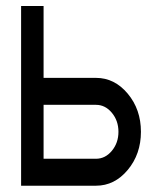

<svg xmlns="http://www.w3.org/2000/svg" viewBox="-20 -625 504 626"><path d="M122.1 -605.5V-371.1H293Q353.5 -371.1 396.5 -319.6Q439.5 -268.1 439.5 -195.3Q439.5 -122.6 396.5 -71Q353.5 -19.5 293 -19.5H48.8V-605.5ZM122.1 -283.2V-107.4H293Q323.2 -107.4 344.7 -133.3Q366.2 -159.2 366.2 -195.3Q366.2 -231.4 344.7 -257.3Q323.2 -283.2 293 -283.2Z"/></svg>

Font: Gap Sans
Style: Regular
Weight: 400
Designer: Alexandre Liziard and Étienne Ozeray
Foundry: Interstices.io
Version: Version 1.6.1 - December 3. 2014